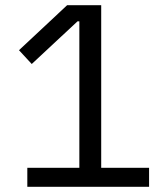

<svg xmlns="http://www.w3.org/2000/svg" viewBox="-20 -718 640 738"><path d="M85 0V-73H285V-636H278L102 -472L53 -525L238 -698H369V-73H553V0Z"/></svg>

Font: iA Writer Duo S
Style: Regular
Weight: 400
Designer: Mike Abbink, Paul van der Laan, Pieter van Rosmalen, Oliver Reichenstein
Foundry: Bold Monday and Information Architects Inc.
Version: Version 2.000